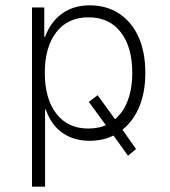

<svg xmlns="http://www.w3.org/2000/svg" viewBox="-20 -520 636 720"><path d="M100 180V-492H146V-382H149Q171 -440 214 -470Q257 -500 316 -500Q380 -500 427 -469Q474 -438 499.5 -381.5Q525 -325 525 -246Q525 -172 501 -116.5Q477 -61 432 -28L435 -40L490 39L460 64L399 -21L415 -17Q393 -4 368 2Q343 8 316 8Q257 8 214.5 -21.5Q172 -51 152 -109H149V180ZM311 -38Q332 -38 350.5 -42Q369 -46 386 -55L381 -45L313 -138L346 -163L415 -68L404 -67Q440 -94 458 -140Q476 -186 476 -247Q476 -343 433 -399Q390 -455 312 -455Q234 -455 191 -399Q148 -343 148 -247Q148 -150 191 -94Q234 -38 311 -38Z"/></svg>

Font: Nunito Sans 7pt SemiCondensed ExtraLight
Style: Regular
Weight: 250
Width: 4
Designer: Vernon Adams
Foundry: Vernon Adams
Version: Version 3.101;gftools[0.9.27]